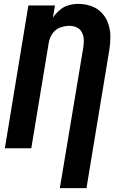

<svg xmlns="http://www.w3.org/2000/svg" viewBox="-20 -763 616 988"><path d="M288 205H425L542 -503Q548 -538 548 -573Q548 -608 537.5 -640Q527 -672 504.5 -696Q482 -720 450 -731.5Q418 -743 383 -743Q358 -743 333 -736Q308 -729 287.5 -711.5Q267 -694 252 -672L263 -735H126L5 0H141L231 -544Q235 -568 250 -590Q265 -612 289 -621Q313 -630 338 -630Q358 -630 375 -622Q392 -614 401 -597Q410 -580 411 -560.5Q412 -541 409 -521Z"/></svg>

Font: Iosevka Sparkle XBdObl
Style: Regular
Weight: 800
Italic angle: -9°
Designer: Belleve Invis
Foundry: Belleve Invis
Version: Version 4.5.0; ttfautohint (v1.8.3)